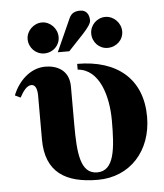

<svg xmlns="http://www.w3.org/2000/svg" viewBox="-51 -737 679 797"><g transform="rotate(-5 288.0 -339.0)"><path d="M479 -591C479 -627 449 -657 414 -657C379 -657 350 -628 350 -593C350 -557 378 -528 413 -528C450 -528 479 -556 479 -591ZM205 -528H253L316 -595C335 -616 350 -635 350 -648C350 -674 337 -692 313 -692C293 -692 276 -687 266 -664ZM214 -591C214 -627 184 -657 150 -657C115 -657 85 -627 85 -593C85 -557 114 -528 149 -528C186 -528 214 -556 214 -591ZM281 -449C371 -442 404 -329 404 -226C404 -111 397 -17 325 -17C254 -17 247 -105 247 -225V-381C247 -454 191 -473 148 -473C82 -473 33 -419 12 -365L35 -354C48 -378 64 -402 84 -402C103 -402 108 -378 108 -355V-173C108 -36 191 14 325 14C459 14 551 -87 551 -229C551 -387 447 -473 281 -473Z"/></g></svg>

Font: XITS
Style: Bold
Weight: 700
Designer: MicroPress Inc., with final additions and corrections provided by Coen Hoffman, Elsevier (retired)
Version: Version 1.107